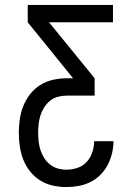

<svg xmlns="http://www.w3.org/2000/svg" viewBox="-20 -755 540 775"><path d="M248 0Q220 0 193 -6Q166 -12 142.5 -26.5Q119 -41 101.5 -63Q84 -85 74 -110.5Q64 -136 60 -163.5Q56 -191 56 -219Q56 -247 60 -274.5Q64 -302 74.5 -328Q85 -354 102.5 -376Q120 -398 143.5 -412.5Q167 -427 194.5 -433Q222 -439 250 -439H275L92 -665V-735H436V-665H178L362 -439V-369H250Q232 -369 214.5 -364.5Q197 -360 183 -349Q169 -338 159 -322.5Q149 -307 143.5 -290Q138 -273 136 -255Q134 -237 134 -219Q134 -201 136 -183.5Q138 -166 143.5 -149Q149 -132 158.5 -117Q168 -102 182 -91Q196 -80 213 -75Q230 -70 248 -70Q271 -70 293 -77.5Q315 -85 330 -101.5Q345 -118 352.5 -140Q360 -162 360 -185H438Q438 -160 432 -135.5Q426 -111 414.5 -89Q403 -67 385 -49Q367 -31 344.5 -20Q322 -9 297.5 -4.5Q273 0 248 0Z"/></svg>

Font: Iosevka Fuck
Style: Regular
Weight: 400
Monospace: yes
Designer: Belleve Invis
Foundry: Belleve Invis
Version: Version 28.0.7; ttfautohint (v1.8.3)